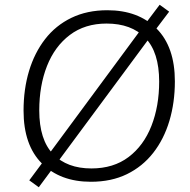

<svg xmlns="http://www.w3.org/2000/svg" viewBox="-20 -756 799 807"><path d="M362 8Q233 8 156 -69Q79 -146 79 -291Q79 -381 102 -457.5Q125 -534 169.5 -591.5Q214 -649 280 -681Q346 -713 431 -713Q561 -713 638 -636Q715 -559 715 -414Q715 -325 692 -248Q669 -171 624 -113.5Q579 -56 513.5 -24Q448 8 362 8ZM364 -48Q457 -48 520.5 -96Q584 -144 616.5 -227Q649 -310 649 -413Q649 -537 590.5 -597Q532 -657 428 -657Q337 -657 273.5 -609Q210 -561 177.5 -478.5Q145 -396 145 -292Q145 -168 203.5 -108Q262 -48 364 -48ZM143 31 103 2 167 -84 189 -113 565 -622 587 -651 651 -736 691 -707 626 -621 605 -592 229 -84 206 -54Z"/></svg>

Font: Nunito Sans Light
Style: Italic
Weight: 300
Italic angle: -9°
Designer: Vernon Adams
Foundry: Vernon Adams
Version: Version 3.006; ttfautohint (v1.8.3)